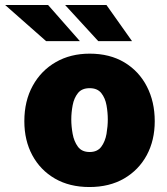

<svg xmlns="http://www.w3.org/2000/svg" viewBox="-68 -743 672 773"><path d="M292 10Q212 10 153.2 -24Q94.5 -58 62.2 -117.8Q30 -177.5 30 -255Q30 -336.5 63.8 -397.8Q97.5 -459 156.8 -493Q216 -527 293 -527Q374 -527 432.8 -491.8Q491.5 -456.5 523.2 -395Q555 -333.5 555 -255Q555 -178 522.8 -118.2Q490.5 -58.5 431.5 -24.2Q372.5 10 292 10ZM293 -131Q324 -131 339.8 -152.2Q355.5 -173.5 360.8 -204Q366 -234.5 366 -262Q366 -290 360.8 -319.2Q355.5 -348.5 339.8 -368.2Q324 -388 293 -388Q261.5 -388 245.8 -368.2Q230 -348.5 224.5 -319.2Q219 -290 219 -262Q219 -234.5 224.5 -204Q230 -173.5 245.8 -152.2Q261.5 -131 293 -131ZM117.5 -577.5 -47.5 -723H125.5L253.5 -577.5ZM327.5 -577.5 194 -723H360.5L463.5 -577.5Z"/></svg>

Font: Public Sans Thin Black
Style: Regular
Weight: 900
Version: Version 2.001